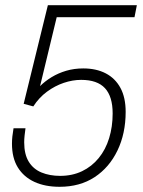

<svg xmlns="http://www.w3.org/2000/svg" viewBox="-20 -706 549 738"><path d="M209 12Q153 12 112 -7Q71 -26 48.5 -62.5Q26 -99 26 -154Q26 -167 27.5 -181.5Q29 -196 32 -213H78Q76 -199 74.5 -185Q73 -171 73 -159Q73 -113 90.5 -84.5Q108 -56 139.5 -43Q171 -30 211 -30Q258 -30 295.5 -48Q333 -66 359.5 -98.5Q386 -131 399.5 -175Q413 -219 413 -270Q413 -335 383.5 -367Q354 -399 292 -399Q259 -399 225 -387.5Q191 -376 160.5 -353.5Q130 -331 108 -297L71 -307L164 -686H506L497 -640H198L134 -375Q153 -394 178.5 -409.5Q204 -425 234.5 -434Q265 -443 300 -443Q350 -443 386.5 -424Q423 -405 443 -368Q463 -331 463 -276Q463 -193 431.5 -127.5Q400 -62 343.5 -25Q287 12 209 12Z"/></svg>

Font: Archivo SemiCondensed Thin
Style: Italic
Weight: 250
Width: 4
Italic angle: -10°
Designer: Hector Gatti
Foundry: Omnibus-Type
Version: Version 2.001